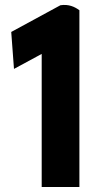

<svg xmlns="http://www.w3.org/2000/svg" viewBox="-20 -739 377 769"><path d="M36 -463 147 -523V10H298V-698C279 -712 255 -723 222 -718L25 -611Z"/></svg>

Font: Bluebird
Style: SfBd
Weight: 700
Designer: Jasper
Foundry: Cannot Into Space Fonts
Version: Version 0.98